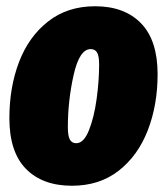

<svg xmlns="http://www.w3.org/2000/svg" viewBox="-20 -574 534 614"><path d="M10 -196Q10 -295 41 -376Q72 -457 134 -505.5Q196 -554 284 -554Q378 -554 431 -499.5Q484 -445 484 -337Q484 -238 452.5 -157Q421 -76 359.5 -28Q298 20 210 20Q116 20 63 -34Q10 -88 10 -196ZM297 -367Q297 -395 290.5 -406Q284 -417 270 -417Q234 -417 215.5 -334.5Q197 -252 197 -167Q197 -139 203.5 -127.5Q210 -116 224 -116Q248 -116 264.5 -157.5Q281 -199 289 -257.5Q297 -316 297 -367Z"/></svg>

Font: Fira Sans Extra Condensed Black
Style: Italic
Weight: 900
Width: 3
Italic angle: -8°
Designer: Carrois Corporate & Edenspiekermann AG
Foundry: Carrois Corporate GbR & Edenspiekermann AG
Version: Version 4.203